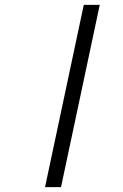

<svg xmlns="http://www.w3.org/2000/svg" viewBox="-20 -651 508 793"><path d="M392 -631 232 122H166L326 -631Z"/></svg>

Font: New Athena Unicode
Style: Bold Italic
Weight: 700
Designer: J. Rusten 1997; rev. by R. Hancock 2001, 2002, rev. by D. Mastronarde 2002-2021
Foundry: Society for Classical Studies (formerly American Philological Association)
Version: Version 5.008